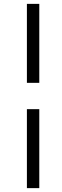

<svg xmlns="http://www.w3.org/2000/svg" viewBox="-20 -760 320 992"><path d="M119 212V-196H183V212ZM183 -332H119V-740H183Z"/></svg>

Font: Source Serif 4 Caption
Style: Italic
Weight: 400
Italic angle: -12°
Designer: Frank Grießhammer
Foundry: Adobe Systems Incorporated
Version: Version 4.004;hotconv 1.0.117;makeotfexe 2.5.65602